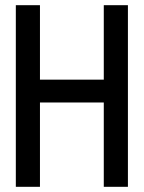

<svg xmlns="http://www.w3.org/2000/svg" viewBox="-20 -720 556 740"><path d="M380 -413H134V-700H41V0H134V-325H380V0H473V-700H380Z"/></svg>

Font: Advent Pro SemiBold
Style: Regular
Weight: 600
Designer: VivaRado, Andreas Kalpakidis
Foundry: VivaRado, Andreas Kalpakidis
Version: Version 3.000